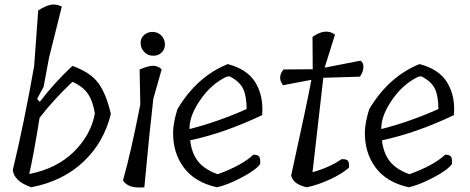

<svg xmlns="http://www.w3.org/2000/svg" viewBox="-20 -833 2092 854"><path d="M145 -393 157 -380Q221 -464 302 -540Q383 -511 418 -462.5Q453 -414 473 -326Q442 -199 350.5 -113Q259 -27 119 0Q42 -27 37 -77Q87 -285 132 -540L150 -787Q185 -808 206.5 -812Q228 -816 255 -804L198 -576L174 -447ZM110 -59Q232 -83 308 -157.5Q384 -232 402 -328Q393 -384 370.5 -416.5Q348 -449 302 -469Q215 -386 156 -309Q129 -140 110 -59Z M604 -368 601 -524Q646 -543 667 -540Q688 -537 699 -524L662 -394Q645 -249 622 0Q549 7 527 -31Q560 -144 604 -368ZM713.5 -638.5Q715 -616 700 -600.5Q685 -585 662 -585Q639 -585 623 -600.5Q607 -616 605.5 -638.5Q604 -661 619.5 -676Q635 -691 658 -691Q681 -691 696.5 -676Q712 -661 713.5 -638.5Z M993 -548Q1081 -525 1117 -464.5Q1153 -404 1146 -321Q978 -241 826 -209Q832 -153 860 -116.5Q888 -80 948 -58Q1056 -97 1107 -145Q1127 -145 1133 -136Q1139 -127 1137 -103Q1117 -76 1054 -43Q991 -10 945 0Q846 -22 797 -88.5Q748 -155 750 -248Q751 -288 769 -347Q855 -492 993 -548ZM823 -267V-259Q949 -291 1077 -348Q1077 -405 1061.5 -438Q1046 -471 1000 -494L986 -491Q920 -459 872.5 -391Q825 -323 823 -267Z M1581 -492 1418 -487Q1411 -420 1394.5 -280.5Q1378 -141 1370 -67Q1448 -89 1499 -125Q1522 -126 1528 -117Q1534 -108 1532 -87Q1500 -59 1446.5 -34.5Q1393 -10 1345 0Q1284 -13 1275 -52Q1348 -384 1365 -478L1239 -454Q1212 -488 1241 -524L1371 -525L1370 -669Q1429 -710 1470 -679L1424 -532L1583 -563Q1597 -555 1596.5 -534.5Q1596 -514 1581 -492Z M1846 -548Q1934 -525 1970 -464.5Q2006 -404 1999 -321Q1831 -241 1679 -209Q1685 -153 1713 -116.5Q1741 -80 1801 -58Q1909 -97 1960 -145Q1980 -145 1986 -136Q1992 -127 1990 -103Q1970 -76 1907 -43Q1844 -10 1798 0Q1699 -22 1650 -88.5Q1601 -155 1603 -248Q1604 -288 1622 -347Q1708 -492 1846 -548ZM1676 -267V-259Q1802 -291 1930 -348Q1930 -405 1914.5 -438Q1899 -471 1853 -494L1839 -491Q1773 -459 1725.5 -391Q1678 -323 1676 -267Z"/></svg>

Font: Tillana
Style: Regular
Weight: 400
Designer: Lipi Raval (Devanagari, Latin), Jonny Pinhorn (Latin)
Foundry: Indian Type Foundry
Version: Version 2.003;PS 1.0;hotconv 1.0.79;makeotf.lib2.5.61930; tt